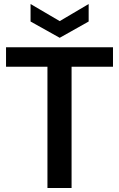

<svg xmlns="http://www.w3.org/2000/svg" viewBox="-20 -935 592 955"><path d="M216 0V-603H10V-700H542V-603H336V0ZM277 -747 132 -828V-915L277 -830L421 -915V-828Z"/></svg>

Font: DM Sans 36pt SemiBold
Style: Regular
Weight: 600
Designer: Colophon Foundry, Jonny Pinhorn
Foundry: Colophon Foundry
Version: Version 4.004;gftools[0.9.30]